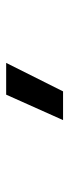

<svg xmlns="http://www.w3.org/2000/svg" viewBox="180 -1015 226 626"><g transform="rotate(-90 293.0 -702.0)"><path d="M214.4 -609.4H308.1L400.9 -794.9H297.4Z"/></g></svg>

Font: Cascadia Code PL
Style: Regular
Weight: 400
Monospace: yes
Designer: Aaron Bell
Foundry: Saja Typeworks
Version: Version 2404.023